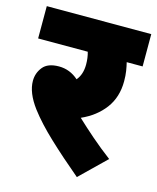

<svg xmlns="http://www.w3.org/2000/svg" viewBox="-100 -693 640 781"><g transform="rotate(15 220.0 -302.0)"><path d="M406 -87 298 18Q223 -45 164 -100.5Q105 -156 68 -205Q24 -264 24 -314Q24 -347 44.5 -372.5Q65 -398 112 -398Q158 -398 194 -366Q216 -392 216 -434Q216 -462 209 -486H0V-622H440V-486H373Q377 -470 380 -451Q383 -432 383 -408Q383 -341 347.5 -293.5Q312 -246 251 -219Q285 -187 323 -154Q361 -121 406 -87Z"/></g></svg>

Font: Noto Sans SemiCondensed Black
Style: Regular
Weight: 900
Width: 4
Designer: Monotype Design Team
Foundry: Monotype Imaging Inc.
Version: Version 2.013; ttfautohint (v1.8.4.7-5d5b)